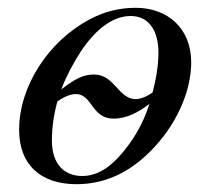

<svg xmlns="http://www.w3.org/2000/svg" viewBox="-20 -461 529 492"><path d="M470 -301C470 -389 409 -441 328 -441C287 -441 248 -432 209 -411C104 -355 29 -240 29 -128C29 -41 82 11 176 11C242 11 306 -14 364 -72C430 -137 470 -225 470 -301ZM386 -326C386 -294 380 -258 371 -224C354 -212 338 -207 328 -207C283 -207 274 -270 221 -270C195 -270 175 -261 137 -232C150 -266 167 -298 187 -329C227 -389 271 -420 315 -420C358 -420 386 -387 386 -326ZM363 -195C351 -157 333 -122 312 -93C273 -39 235 -10 191 -10C144 -10 113 -41 113 -101C113 -134 118 -168 127 -201C145 -214 162 -220 174 -220C217 -220 214 -157 271 -157C305 -157 336 -174 363 -195Z"/></svg>

Font: STIXGeneral
Style: Italic
Weight: 400
Italic angle: -16.33°
Designer: MicroPress Inc., with final additions and corrections provided by Coen Hoffman, Elsevier (retired)
Version: Version 1.1.0